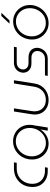

<svg xmlns="http://www.w3.org/2000/svg" viewBox="1052 -1792 753 2898"><g transform="rotate(-90 1429.0 -343.5)"><path d="M292 0Q228 0 174 -27Q120 -54 87.5 -105.5Q55 -157 55 -230Q55 -309 89.5 -372Q124 -435 187.5 -472.5Q251 -510 337 -510H427L420 -468H335Q261 -468 209 -434.5Q157 -401 130 -348Q103 -295 103 -234Q103 -170 130.5 -127Q158 -84 202.5 -63Q247 -42 296 -42H353L346 0Z M709 13Q641 13 587 -20Q533 -53 501.5 -109.5Q470 -166 470 -235Q470 -297 491 -349Q512 -401 550 -440Q588 -479 637.5 -501Q687 -523 745 -523Q798 -523 844 -504Q890 -485 924.5 -450Q959 -415 977.5 -366.5Q996 -318 993 -259Q993 -246 991 -233.5Q989 -221 986 -209L953 0H905L923 -108H922Q886 -53 831.5 -20Q777 13 709 13ZM719 -28Q781 -28 830.5 -59Q880 -90 911 -142.5Q942 -195 946 -259Q949 -323 923 -373.5Q897 -424 850.5 -453Q804 -482 744 -482Q682 -482 631 -449.5Q580 -417 549 -362Q518 -307 518 -238Q518 -179 544.5 -131Q571 -83 616 -55.5Q661 -28 719 -28Z M1666 -510 1618 -205Q1607 -133 1570 -84.5Q1533 -36 1480 -11.5Q1427 13 1368 13Q1300 13 1251 -14.5Q1202 -42 1175.5 -88.5Q1149 -135 1149 -195Q1149 -205 1150 -216Q1151 -227 1152 -237L1195 -510H1242L1200 -236Q1199 -227 1198 -217.5Q1197 -208 1197 -199Q1197 -124 1243.5 -76.5Q1290 -29 1371 -29Q1417 -29 1458.5 -48Q1500 -67 1530 -107.5Q1560 -148 1570 -210L1618 -510Z M1732 0 1739 -42H1988Q2027 -42 2054 -59Q2081 -76 2094.5 -102.5Q2108 -129 2108 -157Q2108 -193 2082.5 -219.5Q2057 -246 2003 -246H1923Q1876 -246 1844 -263Q1812 -280 1796 -308Q1780 -336 1780 -369Q1780 -404 1797.5 -436.5Q1815 -469 1849.5 -489.5Q1884 -510 1933 -510H2171L2164 -468H1931Q1899 -468 1876 -454Q1853 -440 1841 -418.5Q1829 -397 1829 -373Q1829 -340 1853 -315Q1877 -290 1929 -290H2006Q2058 -290 2091 -272.5Q2124 -255 2140 -226Q2156 -197 2156 -163Q2156 -123 2136 -85.5Q2116 -48 2078.5 -24Q2041 0 1988 0Z M2527 13Q2458 13 2402 -20.5Q2346 -54 2313.5 -110.5Q2281 -167 2281 -237Q2281 -296 2302 -348Q2323 -400 2360.5 -439Q2398 -478 2448 -500Q2498 -522 2555 -522Q2625 -522 2680.5 -488.5Q2736 -455 2769 -398Q2802 -341 2802 -269Q2802 -213 2781 -162Q2760 -111 2723.5 -72Q2687 -33 2637 -10Q2587 13 2527 13ZM2529 -29Q2597 -29 2647 -63Q2697 -97 2725.5 -152Q2754 -207 2754 -269Q2754 -329 2727.5 -377Q2701 -425 2655.5 -452.5Q2610 -480 2553 -480Q2490 -480 2439 -447.5Q2388 -415 2358.5 -360.5Q2329 -306 2329 -240Q2329 -181 2355 -133Q2381 -85 2426.5 -57Q2472 -29 2529 -29ZM2520 -577 2636 -700H2685L2569 -577Z"/></g></svg>

Font: MuseoModerno Thin ExtraLight
Style: Italic
Weight: 250
Italic angle: -9°
Version: Version 1.003